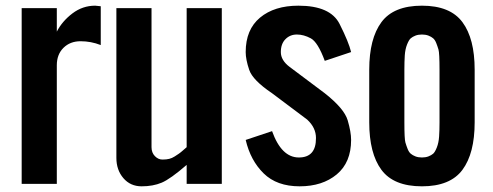

<svg xmlns="http://www.w3.org/2000/svg" viewBox="-20 -654 1754 683"><path d="M57.1 0V-625H182.1V-541.5Q201.2 -578.6 237.5 -606.2Q273.9 -633.8 318.4 -633.8Q319.8 -633.8 338.4 -631.8V-493.7Q303.7 -507.3 266.6 -507.3Q229.5 -507.3 205.8 -483.9Q182.1 -460.4 182.1 -421.9V0Z M394 -92.3V-625H519V-130.4Q519 -110.8 531 -98.6Q543 -86.4 557.6 -86.4Q572.3 -86.4 582 -88.9Q591.8 -91.3 601.3 -97.4Q610.8 -103.5 616.2 -107.2Q621.6 -110.8 631.6 -119.6Q641.6 -128.4 644 -130.4V-625H769V0H644V-67.4Q585.9 -17.1 555.2 -4.2Q524.4 8.8 483.9 8.8Q443.8 8.8 418.9 -20.3Q394 -49.3 394 -92.3Z M947.8 -187.5Q981.4 -93.8 1043 -93.8Q1104.5 -93.8 1104 -163.1Q1104 -199.7 1072.8 -228.5L947.8 -322.3Q878.9 -368.7 866.5 -405.5Q854 -442.4 854 -468.8Q854 -548.8 905 -591.3Q956.1 -633.8 1041.5 -633.8Q1155.3 -633.8 1188 -568.8Q1220.7 -503.9 1229 -468.8L1135.3 -437.5Q1110.8 -503.9 1085.7 -517.6Q1060.5 -531.2 1036.1 -531.2Q1011.7 -531.2 995.4 -514.6Q979 -498 979 -468.8Q979 -439.5 1010.3 -416L1135.3 -322.3Q1204.6 -267.6 1216.8 -226.1Q1229 -184.6 1229 -156.2Q1229 -76.2 1178 -33.7Q1127 8.8 1045.9 8.8Q964.8 8.8 918 -37.1Q871.1 -83 854 -156.2Z M1543.5 -218.8V-406.2Q1543.5 -465.3 1539.8 -477.8Q1536.1 -490.2 1531.7 -501.2Q1527.3 -512.2 1520.8 -517.8Q1514.2 -523.4 1504.2 -527.3Q1494.1 -531.2 1481 -531.2Q1467.8 -531.2 1457.8 -527.3Q1447.8 -523.4 1441.2 -517.8Q1434.6 -512.2 1428 -495.6Q1421.4 -479 1419.9 -456.8Q1418.5 -434.6 1418.5 -406.2V-218.8Q1418.5 -159.7 1422.1 -147.2Q1425.8 -134.8 1430.2 -123.8Q1434.6 -112.8 1441.2 -107.2Q1447.8 -101.6 1457.8 -97.7Q1467.8 -93.8 1481 -93.8Q1494.1 -93.8 1504.2 -97.7Q1514.2 -101.6 1520.8 -107.2Q1527.3 -112.8 1533.9 -129.4Q1540.5 -146 1542 -168.2Q1543.5 -190.4 1543.5 -218.8ZM1293.5 -218.8V-406.2Q1293.5 -516.6 1336.9 -575.2Q1380.4 -633.8 1481 -633.8Q1581.5 -633.8 1625 -575.2Q1668.5 -516.6 1668.5 -406.2V-218.8Q1668.5 -108.4 1625 -49.8Q1581.5 8.8 1481 8.8Q1380.4 8.8 1336.9 -49.8Q1293.5 -108.4 1293.5 -218.8Z"/></svg>

Font: Oswald-Regular
Style: Regular
Weight: 400
Designer: vernon adams
Foundry: vernon adams
Version: Version 2.002; ttfautohint (v0.92.18-e454-dirty) -l 8 -r 50 